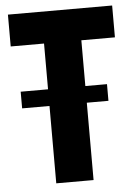

<svg xmlns="http://www.w3.org/2000/svg" viewBox="-51 -729 541 769"><g transform="rotate(-5 219.5 -345.0)"><path d="M429 -562V-690H10V-562H144V-378H34V-311H144V0H294V-311H381V-378H294V-562Z"/></g></svg>

Font: Decalotype
Style: Bold
Weight: 700
Designer: Alfredo Marco Pradil
Foundry: Alfredo Marco Pradil
Version: Version 1.0